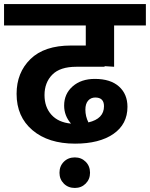

<svg xmlns="http://www.w3.org/2000/svg" viewBox="-31 -713 741 949"><path d="M533 -587V-383L486 -386V-383H346Q266 -383 227.5 -344Q189 -305 189 -243Q189 -184 223 -146Q257 -108 320 -102Q286 -141 286 -191Q286 -249 328 -286Q370 -323 438 -323Q515 -323 557 -285.5Q599 -248 599 -185Q599 -99 529.5 -51Q460 -3 340 -3Q208 -3 129.5 -69.5Q51 -136 51 -249Q51 -354 119.5 -421Q188 -488 320 -488H393V-587H-11V-693H690V-587ZM440 -231Q418 -231 404.5 -215.5Q391 -200 391 -171Q391 -138 406 -108Q483 -126 483 -188Q483 -231 440 -231ZM339 65Q371 65 392.5 86.5Q414 108 414 141Q414 173 392.5 194.5Q371 216 339 216Q306 216 284.5 194.5Q263 173 263 141Q263 108 284.5 86.5Q306 65 339 65Z"/></svg>

Font: FiraGO
Style: Bold
Weight: 700
Designer: bBox Type
Foundry: bBox Type GmbH
Version: Version 1.001;PS 001.001;hotconv 1.0.88;makeotf.lib2.5.64775